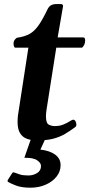

<svg xmlns="http://www.w3.org/2000/svg" viewBox="-20 -666 436 928"><path d="M159.7 12.7Q132.3 12.7 110.8 5.1Q89.4 -2.4 77.1 -22Q64.9 -41.5 64.9 -77.6Q64.9 -85 65.4 -92.8Q65.9 -100.6 66.9 -108.9L117.2 -435.5H54.2Q49.3 -436 47.4 -442.4Q45.4 -448.7 45.4 -454.6Q45.4 -465.8 51.5 -474.1Q57.6 -482.4 64 -483.9Q98.6 -488.8 122.3 -501.7Q146 -514.6 166 -543Q186 -571.3 210 -621.6Q216.8 -635.3 227.3 -640.9Q237.8 -646.5 254.9 -646.5H273.9Q279.8 -646.5 282.7 -643.1Q285.6 -639.6 284.7 -635.7L258.8 -485.4H382.3Q388.2 -484.9 389.9 -480.2Q391.6 -475.6 391.6 -469.7Q391.6 -458.5 386.5 -448.2Q381.3 -438 375.5 -435.5H252L205.1 -137.2Q203.6 -127.4 202.9 -119.4Q202.1 -111.3 202.1 -104Q202.1 -70.8 215.6 -63.7Q229 -56.6 244.1 -56.6Q268.6 -56.6 286.6 -64.2Q304.7 -71.8 316.7 -79.6Q328.6 -87.4 334 -87.4Q340.8 -87.4 345 -79.8Q349.1 -72.3 349.1 -64Q349.1 -55.7 343.8 -51.8Q317.9 -32.7 293.5 -18.3Q269 -3.9 237.5 4.4Q206.1 12.7 159.7 12.7ZM127.4 241.2Q84 241.2 57.1 230.7Q30.3 220.2 19 213.4Q14.6 210 18.1 203.1Q21.5 197.8 28.1 187.5Q34.7 177.2 38.6 171.4Q42.5 165.5 48.3 167.5Q60.1 172.4 75.9 177.2Q91.8 182.1 116.7 182.1Q140.6 182.1 159.4 170.4Q178.2 158.7 178.2 136.2Q178.2 121.6 159.4 108.6Q140.6 95.7 97.7 96.7L134.8 -9.3H205.6L175.3 57.1Q220.2 62 246.6 81.3Q272.9 100.6 272.9 132.3Q272.9 163.1 253.2 187.7Q233.4 212.4 200.4 226.8Q167.5 241.2 127.4 241.2Z"/></svg>

Font: Gelasio SemiBold
Style: Italic
Weight: 600
Italic angle: -8.5°
Designer: Eben Sorkin
Foundry: Eben Sorkin
Version: Version 1.008